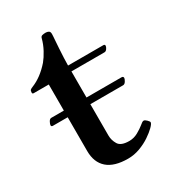

<svg xmlns="http://www.w3.org/2000/svg" viewBox="-160 -721 740 822"><g transform="rotate(-30 209.5 -310.0)"><path d="M14 -278Q14 -283 19.5 -293.5Q25 -304 33 -304H95V-433H21Q14 -433 14 -439Q14 -449 18 -452.5Q22 -456 30 -459Q78 -478 120 -526Q134 -543 147.5 -568Q161 -593 168 -620Q170 -628 177 -630Q184 -632 194 -632Q202 -632 208.5 -628.5Q215 -625 215 -614Q215 -608 214.5 -601.5Q214 -595 213 -581Q212 -568 210.5 -545Q209 -522 208 -499Q207 -476 207 -462H381Q389 -462 389 -455Q389 -450 383.5 -441.5Q378 -433 370 -433H207V-304H380Q389 -304 389 -296Q389 -291 383 -281Q377 -271 369 -271H207V-116Q207 -93 219.5 -72Q232 -51 273 -51Q296 -51 316.5 -62.5Q337 -74 349 -84Q355 -89 360 -92.5Q365 -96 369 -96Q375 -96 383.5 -87.5Q392 -79 392 -75Q392 -68 378 -54Q364 -40 341 -24.5Q318 -9 289.5 1.5Q261 12 231 12Q163 12 129 -18Q95 -48 95 -104V-271H22Q14 -271 14 -278Z"/></g></svg>

Font: Monomakh
Style: Regular
Weight: 400
Version: Version 1.200; ttfautohint (v1.8.4.7-5d5b)